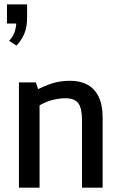

<svg xmlns="http://www.w3.org/2000/svg" viewBox="-20 -866 554 886"><path d="M55.7 -655.3 22 -677.7Q43 -700.2 49.3 -724.1Q54.2 -741.2 55.2 -757.3H12.2V-845.7H105V-785.2Q105 -739.7 91.8 -709.5Q78.6 -679.2 55.7 -655.3ZM67.4 0V-485.8H145.5L155.8 -454.6Q202.1 -477.1 234.1 -485.1Q266.1 -493.2 303.2 -493.2Q350.6 -493.2 384 -474.9Q417.5 -456.5 435.5 -418.9Q453.6 -381.3 453.6 -323.7V0H358.4V-312.5Q358.4 -365.7 341.6 -389.2Q324.7 -412.6 281.7 -412.6Q251.5 -412.6 216.8 -403.3Q190.9 -396 162.6 -379.9V0Z"/></svg>

Font: Anaheim SemiBold
Style: Regular
Weight: 600
Version: Version 2.001